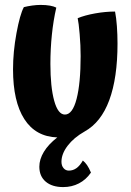

<svg xmlns="http://www.w3.org/2000/svg" viewBox="-20 -549 531 781"><path d="M350 153Q330 182 301 197Q272 212 237 212Q192 212 166 190Q140 168 140 129Q140 99 158.5 68.5Q177 38 213 10Q125 7 79 -64.5Q33 -136 33 -267Q33 -338 47 -414Q61 -490 77 -520Q93 -524 111 -526.5Q129 -529 145 -529Q167 -529 183.5 -526Q200 -523 209 -518Q197 -466 191 -407.5Q185 -349 185 -289Q185 -195 200.5 -139Q216 -83 244 -83Q275 -83 291.5 -146.5Q308 -210 308 -321Q308 -364 304 -410.5Q300 -457 296 -475Q325 -487 367 -494.5Q409 -502 448 -502Q453 -477 455.5 -442.5Q458 -408 458 -372Q458 -232 424.5 -141.5Q391 -51 324 -14Q280 11 255 44Q230 77 230 109Q230 125 238.5 135Q247 145 260 145Q277 145 291 135Q305 125 317 104Q326 111 334 122.5Q342 134 350 153Z"/></svg>

Font: Atma SemiBold
Style: Regular
Weight: 600
Designer: Gregori Vincens, Jeremie Hornus, Riccardo Olocco, Yoann Minet.
Foundry: black foundry
Version: Version 1.102;PS 1.100;hotconv 1.0.86;makeotf.lib2.5.63406